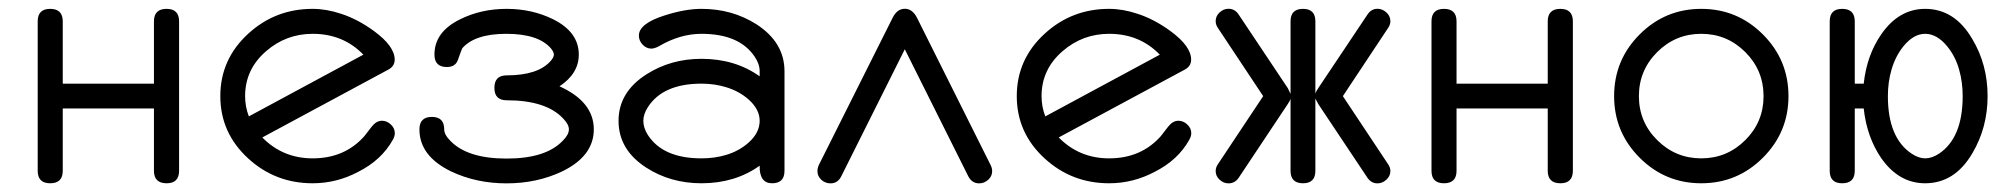

<svg xmlns="http://www.w3.org/2000/svg" viewBox="-20 -420 4603 440"><path d="M390.4 -28.6Q390.4 0 361.8 0Q332.8 0 332.8 -28.6V-171.4H123.8V-28.6Q123.8 0 95 0Q66.4 0 66.4 -28.6V-371.1Q66.4 -399.7 95 -399.7Q123.8 -399.7 123.8 -371.1V-228.3H332.8V-371.1Q332.8 -399.7 361.8 -399.7Q390.4 -399.7 390.4 -371.1Z M884.8 -114.7Q884.8 -107.4 879.9 -99.1Q854.2 -53.2 801.3 -26.4Q751.7 0 696.5 0Q611.1 0 549.1 -56.6Q484.9 -115.2 484.9 -199.7Q484.9 -284.4 549.1 -343Q611.1 -399.7 696.5 -399.7Q728 -399.7 761.7 -388.4Q800 -376 837.4 -348.6Q884.5 -314 884.5 -283.4Q884.5 -268.1 869.6 -260.3L581.1 -105Q628.2 -57.1 696.5 -57.1Q770 -57.1 815.2 -108.2Q820.8 -115.2 831.5 -129.3Q842.3 -143.3 855.2 -143.3Q866.5 -143.3 875.6 -134.8Q884.8 -126.2 884.8 -114.7ZM812.7 -294.7Q766.6 -342.5 696.5 -342.5Q635.5 -342.5 589.6 -302.5Q541.7 -261 541.7 -199.7Q541.7 -175.3 550.3 -153.3Z M1340.8 -123.5Q1340.8 -62.3 1268.1 -27.1Q1210.4 0.2 1140.9 0.2Q1071.5 0.2 1013.9 -27.1Q941.2 -62.3 941.2 -123.5Q941.2 -152.1 969.7 -152.1Q998 -152.1 998 -123.5Q998 -111.6 1011 -98.4Q1050 -56.6 1140.9 -56.6Q1231.9 -56.6 1270.5 -98.4Q1283.7 -111.6 1283.7 -123.5Q1283.7 -135 1270.8 -148.2Q1231.9 -190.2 1140.9 -190.2Q1113 -190.2 1113 -218.8Q1113 -247.3 1141.1 -247.3Q1213.4 -247.3 1242.4 -280.8Q1249.3 -289.1 1249.3 -294.9Q1249.3 -300.8 1242.4 -309.3Q1213.4 -342.5 1140.4 -342.5Q1068.1 -342.5 1039.3 -309.3Q1038.1 -307.4 1029.1 -282Q1023.2 -266.4 1004.2 -266.4Q975.6 -266.4 975.6 -294.9Q975.6 -347.2 1034.9 -376Q1082.8 -399.7 1141.1 -399.7Q1199 -399.7 1247.3 -376Q1306.4 -346.7 1306.4 -294.9Q1306.4 -251.5 1262.2 -222.2Q1340.8 -186.8 1340.8 -123.5Z M1777.8 -28.6Q1777.8 0 1749.5 0Q1720 0 1720.9 -40.3Q1664.6 0 1587.6 0Q1517.1 0 1461.7 -35.4Q1397.5 -76.4 1397.5 -143.1Q1397.5 -209 1461.7 -249.8Q1517.3 -285.2 1587.6 -285.2Q1664.6 -285.2 1720.9 -245.1V-256.6Q1720.9 -273.7 1709 -290.8Q1673.8 -342.5 1587.6 -342.5Q1538.3 -342.5 1490 -314Q1479.7 -308.6 1472.7 -308.6Q1461.4 -308.6 1452.8 -317.6Q1444.1 -326.7 1444.1 -338.4Q1444.1 -366.2 1504.2 -385Q1550.5 -399.7 1587.6 -399.7Q1658 -399.7 1713.6 -364.3Q1777.8 -322.8 1777.8 -256.6ZM1720.9 -143.1Q1720.9 -169.7 1695.1 -192.4Q1673.3 -211.4 1643.8 -220.2Q1617.7 -228.3 1587.6 -228.3Q1499.3 -228.3 1464.6 -174.3Q1454.3 -158.2 1454.3 -143.1Q1454.3 -127 1464.6 -110.8Q1499.3 -57.1 1587.6 -57.1Q1617.7 -57.1 1643.8 -64.9Q1673.3 -73.7 1695.1 -92.8Q1720.9 -115.7 1720.9 -143.1Z M2253.7 -27.8Q2253.7 -16.1 2244.5 -7.9Q2235.4 0.2 2223.9 0.2Q2207.5 0.2 2199.2 -15.6L2053.5 -307.1L1907.7 -15.6Q1899.7 0.2 1883.3 0.2Q1871.3 0.2 1862.3 -7.9Q1853.3 -16.1 1853.3 -27.8Q1853.3 -34.7 1856.4 -41.7L2025.6 -379.2Q2035.9 -399.9 2053.5 -399.9Q2071 -399.9 2081.5 -379.2L2250.2 -41.7Q2253.7 -34.7 2253.7 -27.8Z M2710 -114.7Q2710 -107.4 2705.1 -99.1Q2679.4 -53.2 2626.5 -26.4Q2576.9 0 2521.7 0Q2436.3 0 2374.3 -56.6Q2310.1 -115.2 2310.1 -199.7Q2310.1 -284.4 2374.3 -343Q2436.3 -399.7 2521.7 -399.7Q2553.2 -399.7 2586.9 -388.4Q2625.2 -376 2662.6 -348.6Q2709.7 -314 2709.7 -283.4Q2709.7 -268.1 2694.8 -260.3L2406.2 -105Q2453.4 -57.1 2521.7 -57.1Q2595.2 -57.1 2640.4 -108.2Q2646 -115.2 2656.7 -129.3Q2667.5 -143.3 2680.4 -143.3Q2691.7 -143.3 2700.8 -134.8Q2710 -126.2 2710 -114.7ZM2637.9 -294.7Q2591.8 -342.5 2521.7 -342.5Q2460.7 -342.5 2414.8 -302.5Q2366.9 -261 2366.9 -199.7Q2366.9 -175.3 2375.5 -153.3Z M3166.3 -28.1Q3166.3 -16.6 3157.1 -8.2Q3147.9 0.2 3136.7 0.2Q3122.6 0.2 3113.8 -12.5L3001 -181.6Q2998.8 -185.8 2994.4 -194.3V-28.6Q2994.4 0 2966.1 0Q2937.5 0 2937.5 -28.6V-194.3Q2936.8 -189.9 2931.2 -181.6L2818.6 -12.5Q2809.8 0.2 2795.4 0.2Q2783.9 0.2 2774.9 -8.2Q2765.9 -16.6 2765.9 -28.1Q2765.9 -36.6 2771.5 -44.4L2874.8 -199.7L2771.5 -355.2Q2765.9 -363 2765.9 -371.6Q2765.9 -383.1 2774.9 -391.5Q2783.9 -399.9 2795.4 -399.9Q2809.8 -399.9 2818.6 -386.7L2931.2 -218Q2933.6 -213.6 2937.5 -204.8V-371.1Q2937.5 -399.7 2966.1 -399.7Q2994.4 -399.7 2994.4 -371.1V-204.8Q2995.1 -209.7 3001 -218L3113.8 -386.7Q3122.6 -399.9 3136.7 -399.9Q3147.9 -399.9 3157.1 -391.5Q3166.3 -383.1 3166.3 -371.6Q3166.3 -363 3160.6 -355.2L3057.4 -199.7L3160.6 -44.4Q3166.3 -36.6 3166.3 -28.1Z M3584.5 -28.6Q3584.5 0 3555.9 0Q3526.9 0 3526.9 -28.6V-171.4H3317.9V-28.6Q3317.9 0 3289.1 0Q3260.5 0 3260.5 -28.6V-371.1Q3260.5 -399.7 3289.1 -399.7Q3317.9 -399.7 3317.9 -371.1V-228.3H3526.9V-371.1Q3526.9 -399.7 3555.9 -399.7Q3584.5 -399.7 3584.5 -371.1Z M4078.6 -199.7Q4078.6 -117.2 4020 -58.6Q3961.4 0 3878.7 0Q3796.1 0 3737.5 -58.6Q3679 -117.2 3679 -199.7Q3679 -282.5 3737.5 -341.1Q3796.1 -399.7 3878.7 -399.7Q3961.4 -399.7 4020 -341.1Q4078.6 -282.5 4078.6 -199.7ZM4021.5 -199.7Q4021.5 -258.8 3979.6 -300.7Q3937.7 -342.5 3878.7 -342.5Q3819.8 -342.5 3777.8 -300.7Q3735.8 -258.8 3735.8 -199.7Q3735.8 -140.6 3777.8 -98.9Q3819.8 -57.1 3878.7 -57.1Q3937.7 -57.1 3979.6 -98.9Q4021.5 -140.6 4021.5 -199.7Z M4534.9 -199.7Q4534.9 -127.7 4500 -68.8Q4459.7 0 4391.8 0Q4331.8 0 4291.5 -57.1Q4258.1 -105.7 4251 -171.4H4230.5V-28.6Q4230.5 0 4201.7 0Q4173.1 0 4173.1 -28.6V-371.1Q4173.1 -399.7 4201.7 -399.7Q4230.5 -399.7 4230.5 -371.1V-228.3H4251Q4258.1 -293.9 4291.5 -341.8Q4331.8 -399.7 4391.8 -399.7Q4459.7 -399.7 4500 -330.3Q4534.9 -272 4534.9 -199.7ZM4477.8 -199.7Q4477.8 -231.9 4469.7 -260.3Q4461.2 -290.8 4442.4 -313.7Q4418.9 -342.5 4391.8 -342.5Q4365.2 -342.5 4341.8 -313.7Q4323.5 -290.8 4314.7 -260.3Q4306.4 -231.9 4306.4 -199.7Q4306.4 -104.2 4360.8 -67.9Q4377 -57.1 4391.8 -57.1Q4407.2 -57.1 4423.6 -67.9Q4477.8 -104.2 4477.8 -199.7Z"/></svg>

Font: EnergyBar
Style: Regular
Weight: 400
Italic angle: -10°
Version: 1.0 2000-03-28